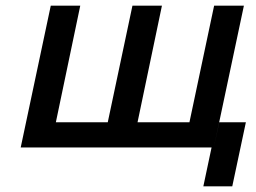

<svg xmlns="http://www.w3.org/2000/svg" viewBox="-20 -520 901 677"><path d="M159 -500 53 0H726L697 137H799L847 -89H753L734 0L840 -500H735L648 -89H465L551 -500H447L360 -89H177L263 -500Z"/></svg>

Font: LT Wave Text Medium Italic
Style: Regular
Weight: 500
Designer: Daniel Lyons
Version: Version 2.5 (Glyphs App)